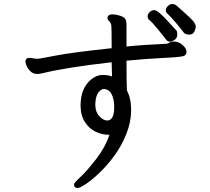

<svg xmlns="http://www.w3.org/2000/svg" viewBox="-20 -852 1040 953"><path d="M512.2 -253.9Q546.9 -253.9 546.9 -320.8Q546.9 -360.8 533.4 -385.5Q520 -410.2 493.2 -410.2Q486.8 -410.2 478 -402.8Q453.1 -383.8 453.1 -329.1Q454.1 -294.9 473.6 -274.4Q493.2 -253.9 512.2 -253.9ZM366.2 81.1Q347.2 81.1 347.2 63Q347.2 56.2 379.2 26.6Q411.1 -2.9 456.5 -61.5Q502 -120.1 522.9 -182.1Q524.9 -182.1 524.9 -183.1H520Q486.8 -183.1 454.8 -198Q422.9 -212.9 401.4 -246.3Q379.9 -279.8 379.9 -329.1Q379.9 -416 435.1 -460Q460 -479 486.8 -480Q519 -480 536.1 -472.2L534.2 -543Q305.2 -517.1 188 -487.8Q174.8 -484.9 164.1 -484.9Q144 -484.9 130.1 -499Q116.2 -513.2 111.1 -527.6Q106 -542 106 -544.9Q106 -564.9 127 -564.9L136.2 -564Q151.9 -560.1 168 -560.1Q172.9 -560.1 255.4 -575.9Q337.9 -591.8 534.2 -612.8Q534.2 -713.9 532.5 -726.3Q530.8 -738.8 517.1 -752Q513.2 -756.8 513.2 -764.2Q516.1 -780.8 537.1 -780.8Q553.2 -780.8 573 -774.9Q592.8 -769 600.3 -760Q607.9 -751 607.9 -726.1V-621.1Q691.9 -629.9 807.1 -634.8Q814.9 -636.2 822.5 -641.1Q830.1 -646 842.8 -646Q868.2 -646 889.2 -626Q905.8 -609.9 905.8 -596.2Q905.8 -581.1 894.3 -575Q882.8 -568.8 792 -564.5Q701.2 -560.1 607.9 -550.8Q607.9 -440.9 609.9 -402.8Q630.9 -363.8 630.9 -305.2Q630.9 -247.1 607.4 -188Q584 -128.9 548.6 -80.6Q513.2 -32.2 475.1 4.4Q437 41 406.5 61Q376 81.1 366.2 81.1ZM823.2 -645Q812 -645 803.5 -657Q794.9 -668.9 763.9 -706.5Q732.9 -744.1 722.9 -751Q712.9 -757.8 712.9 -771Q712.9 -783.2 723.4 -792.5Q733.9 -801.8 744.9 -801.8Q755.9 -801.8 772.9 -786.9Q790 -772 807.6 -752.9Q825.2 -733.9 838.6 -719Q852.1 -704.1 856 -700Q859.9 -695.8 859.9 -680.2Q859.9 -663.1 846.4 -654.1Q833 -645 823.2 -645ZM809.1 -786.1Q803.2 -792 803.2 -802Q803.2 -812 813.2 -822Q823.2 -832 835 -832Q846.2 -832 855 -825.2Q936 -754.9 944.1 -740.5Q952.1 -726.1 952.1 -720Q952.1 -713.9 945.6 -697Q939 -680.2 918.9 -680.2Q898.9 -680.2 891.4 -691.2Q883.8 -702.1 855 -736.6Q826.2 -771 809.1 -786.1Z"/></svg>

Font: LXGW WenKai Mono GB Screen
Style: Regular
Weight: 400
Monospace: yes
Designer: LXGW / Fontworks Inc.
Foundry: LXGW / Fontworks Inc.
Version: Version 1.510;January 18,2025